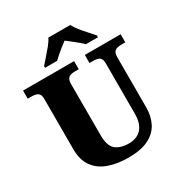

<svg xmlns="http://www.w3.org/2000/svg" viewBox="-211 -1088 1191 1254"><g transform="rotate(-30 384.5 -460.5)"><path d="M396 10Q313 10 248 -13Q183 -36 146.5 -86.5Q110 -137 110 -219V-597Q110 -622 101.5 -633.5Q93 -645 78.5 -649Q64 -653 46 -653H17V-714H402V-653H373Q356 -653 341.5 -649Q327 -645 318.5 -632.5Q310 -620 310 -593V-210Q310 -128 345.5 -98.5Q381 -69 446 -69Q481 -69 510 -83.5Q539 -98 556.5 -131Q574 -164 574 -219V-597Q574 -622 566 -633.5Q558 -645 544 -649Q530 -653 512 -653H483V-714H753V-653H723Q705 -653 690.5 -649Q676 -645 667.5 -632.5Q659 -620 659 -593V-217Q659 -150 632.5 -99Q606 -48 548.5 -19Q491 10 396 10ZM216 -784Q232 -803 255.5 -829Q279 -855 301 -882Q323 -909 333 -931H498Q509 -909 530.5 -882Q552 -855 576 -829Q600 -803 615 -784V-771H524Q514 -782 493.5 -799Q473 -816 451.5 -833Q430 -850 415 -861Q400 -850 378.5 -833Q357 -816 337.5 -799Q318 -782 307 -771H216Z"/></g></svg>

Font: Noto Serif Bengali Black
Style: Regular
Weight: 900
Version: Version 2.003